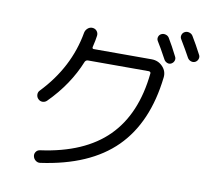

<svg xmlns="http://www.w3.org/2000/svg" viewBox="-90 -935 1179 1060"><g transform="rotate(10 500.0 -404.5)"><path d="M179.7 -322.3Q169.9 -312.5 155.8 -312Q141.6 -311.5 130.9 -322.3Q121.1 -332 120.6 -346.2Q120.1 -360.4 129.9 -370.1Q280.3 -527.3 315.4 -727.5Q318.4 -742.2 330.1 -752.4Q341.8 -762.7 356.9 -761.7Q372.1 -760.7 381.3 -749.5Q390.6 -738.3 388.7 -722.7Q385.7 -698.2 376 -658.2Q374 -647.5 383.8 -647.5H708Q745.1 -647.5 770 -621.6Q794.9 -595.7 791 -560.5Q761.7 -302.7 617.7 -159.2Q473.6 -15.6 201.2 22.5Q187.5 24.4 175.8 15.6Q164.1 6.8 161.1 -7.8Q158.2 -20.5 166 -32.2Q173.8 -43.9 188.5 -45.9Q432.6 -79.1 562 -208.5Q691.4 -337.9 714.8 -569.3Q715.8 -573.2 712.4 -576.7Q709 -580.1 704.1 -580.1H363.3Q352.5 -580.1 346.7 -570.3Q292 -434.6 179.7 -322.3ZM780.3 -781.2Q804.7 -741.2 833 -684.6Q838.9 -673.8 835 -662.1Q831.1 -650.4 819.8 -644Q808.6 -637.7 796.4 -642.6Q784.2 -647.5 778.3 -658.2Q742.2 -724.6 724.6 -752Q717.8 -762.7 721.2 -774.9Q724.6 -787.1 735.8 -793Q747.1 -798.8 760.3 -795.4Q773.4 -792 780.3 -781.2ZM904.3 -690.4Q884.8 -726.6 849.6 -785.2Q842.8 -795.9 846.7 -808.6Q850.6 -821.3 862.3 -827.1Q874 -833 887.2 -829.1Q900.4 -825.2 907.2 -814.5Q933.6 -771.5 961.9 -716.8Q967.8 -706.1 963.4 -693.8Q959 -681.6 948.2 -675.8Q936.5 -669.9 923.8 -674.3Q911.1 -678.7 904.3 -690.4Z"/></g></svg>

Font: Rounded-X Mgen+ 2m regular
Style: Regular
Weight: 400
Designer: [Source Han Sans]
Ryoko NISHIZUKA  (kana & ideographs); Paul D. Hunt (Latin, Greek & Cyrillic); Wenlong ZHANG  (bopomofo
Version: Version 1.059.20150602